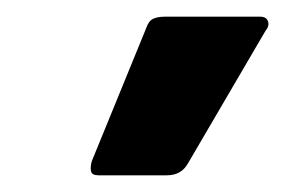

<svg xmlns="http://www.w3.org/2000/svg" viewBox="-20 -754 342 230"><path d="M98 -544Q90 -544 89 -549Q88 -554 90 -561L155 -720Q158 -729 163.5 -731.5Q169 -734 177 -734H292Q299 -734 301 -728.5Q303 -723 298 -717L205 -558Q197 -544 180 -544Z"/></svg>

Font: Sofia Sans Extra Condensed Black
Style: Italic
Weight: 900
Italic angle: -9°
Version: Version 4.100